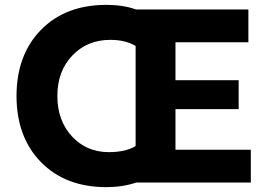

<svg xmlns="http://www.w3.org/2000/svg" viewBox="-20 -751 1099 790"><path d="M48 -356Q48 -525 148.5 -628Q249 -731 418 -731Q486 -731 540 -712H1002V-577H702V-421H962V-302H702V-135H1012V0H541Q484 19 418 19Q249 19 148.5 -84Q48 -187 48 -356ZM538 -150V-562Q496 -587 434 -587Q339 -587 277.5 -522.5Q216 -458 216 -356Q216 -255 276 -190Q336 -125 428 -125Q496 -125 538 -150Z"/></svg>

Font: Metropolitano
Style: Bold
Weight: 700
Designer: Fonts by Alex Slobzheninov & Chris M. Simpson / Changes by Cristiano Sobral
Foundry: Fonts by Alex Slobzheninov & Chris M. Simpson / Changes by Cristiano Sobral
Version: Version 1.00;August 30, 2020;FontCreator 13.0.0.2681 64-bit